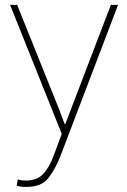

<svg xmlns="http://www.w3.org/2000/svg" viewBox="-20 -548 518 782"><path d="M85 187.5Q129.9 187.5 155.3 161.1Q180.7 134.8 199.7 83L231.4 -2.9L21 -528.3H49.8L223.6 -95.7L243.2 -43H246.1L431.6 -528.3H460.9L226.1 87.9Q204.1 143.6 175.8 178.7Q147.5 213.9 85 213.4Q62.5 213.4 47.9 208L52.2 183.1Q68.4 187.5 85 187.5Z"/></svg>

Font: Roboto-Thin
Style: Regular
Weight: 250
Designer: Google
Version: Version 1.100141; 2013; ttfautohint (v0.94.14-c901) -l 8 -r 